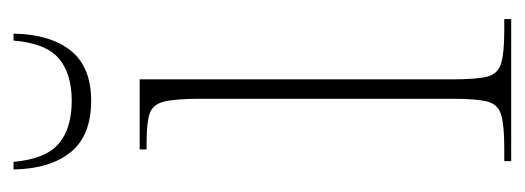

<svg xmlns="http://www.w3.org/2000/svg" viewBox="-260 -498 758 277"><g transform="rotate(-90 118.5 -359.0)"><path d="M25 0V-10H45Q77 -10 92 -14.5Q107 -19 111 -34.5Q115 -50 115 -85V-449Q115 -484 111 -500.5Q107 -517 94 -521.5Q81 -526 51 -526H42V-536H143V-85Q143 -50 147 -34.5Q151 -19 166 -14.5Q181 -10 213 -10H230V0ZM112 -606Q62 -606 38 -635.5Q14 -665 13 -718H24Q28 -672 50 -653Q72 -634 112 -634Q151 -634 173 -652.5Q195 -671 199 -718H209Q208 -665 184.5 -635.5Q161 -606 112 -606Z"/></g></svg>

Font: Noto Serif Display Condensed Thin
Style: Regular
Weight: 100
Width: 3
Designer: Monotype Design Team
Foundry: Monotype Imaging Inc.
Version: Version 2.009